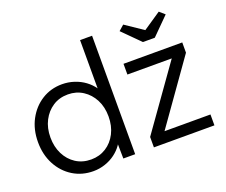

<svg xmlns="http://www.w3.org/2000/svg" viewBox="-121 -929 1327 1127"><g transform="rotate(-20 542.5 -365.0)"><path d="M36 -261Q36 -340 69 -401.5Q102 -463 158 -498Q214 -533 284 -533Q323 -533 359.5 -521Q396 -509 425 -487.5Q454 -466 473 -438.5Q492 -411 496 -381L473 -389V-740H548V0H474L472 -130L491 -137Q487 -109 468.5 -82.5Q450 -56 422 -35Q394 -14 358.5 -2Q323 10 285 10Q214 10 157.5 -25Q101 -60 68.5 -121.5Q36 -183 36 -261ZM477 -262Q477 -321 453.5 -366.5Q430 -412 389 -438.5Q348 -465 296 -465Q242 -465 201.5 -438.5Q161 -412 137.5 -366.5Q114 -321 114 -262Q114 -204 137 -158Q160 -112 201 -85.5Q242 -59 296 -59Q348 -59 389 -85Q430 -111 453.5 -157Q477 -203 477 -262ZM665 0V-65L942 -455H665V-522H1032V-458L756 -68H1043V0ZM816 -603 709 -710 742 -739 853 -664 964 -739 997 -710 890 -603Z"/></g></svg>

Font: Mach Light
Style: Regular
Weight: 300
Version: Version 1.002